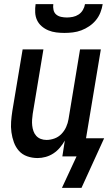

<svg xmlns="http://www.w3.org/2000/svg" viewBox="-20 -760 540 933"><path d="M293 -600Q273 -600 253 -602.5Q233 -605 215 -612.5Q197 -620 182.5 -632.5Q168 -645 160 -662Q152 -679 151 -699.5Q150 -720 153 -740H239Q237 -726 240 -712Q243 -698 253 -689.5Q263 -681 277 -678Q291 -675 305 -675Q319 -675 334 -678Q349 -681 362 -689.5Q375 -698 383 -712Q391 -726 393 -740H479Q476 -720 468 -699.5Q460 -679 446 -662Q432 -645 413.5 -632.5Q395 -620 375 -612.5Q355 -605 334 -602.5Q313 -600 293 -600ZM281 153 352 0H283L295 -77Q285 -59 271 -42.5Q257 -26 239.5 -14.5Q222 -3 202 2.5Q182 8 163 8Q136 8 112 -0.5Q88 -9 72 -27Q56 -45 47.5 -68.5Q39 -92 35.5 -117.5Q32 -143 34 -169Q36 -195 40 -221L90 -520H191L139 -207Q137 -193 136 -178.5Q135 -164 136.5 -150Q138 -136 142.5 -123Q147 -110 156 -100Q165 -90 178 -85Q191 -80 206 -80Q225 -80 244.5 -87Q264 -94 278.5 -109Q293 -124 301.5 -143Q310 -162 313 -181L369 -520H470L398 -88H486L376 153Z"/></svg>

Font: Iosevka Semibold
Style: Italic
Weight: 600
Italic angle: -9°
Monospace: yes
Designer: Belleve Invis
Foundry: Belleve Invis
Version: Version 32.5.0; ttfautohint (v1.8.4)